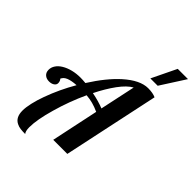

<svg xmlns="http://www.w3.org/2000/svg" viewBox="-309 -1137 1389 1389"><g transform="rotate(45 385.0 -443.0)"><path d="M665 -1000H770L648.9 -811H573.7ZM131.3 99.6Q84 76.7 84 7.8Q84 -25.4 94.5 -71.8Q105 -118.2 124.5 -171.9Q167.5 -290 231 -398.9Q181.2 -396 152.1 -384Q123 -372.1 113.8 -347.2Q118.2 -347.2 122.6 -336.9Q127 -326.7 127 -315.9Q127 -298.3 110.8 -287.6Q94.7 -276.9 70.8 -276.9Q43.9 -276.9 26.9 -291.5Q8.8 -306.6 8.8 -335Q8.8 -359.9 23.9 -382.6Q39.1 -405.3 66.9 -421.9Q95.2 -439 132.6 -448.5Q169.9 -458 212.9 -458Q233.9 -458 265.1 -455.1Q349.1 -587.4 433.1 -662.6Q530.8 -750 612.8 -750Q661.6 -750 691.9 -735.8L535.2 0H391.1L467.8 -362.8Q431.6 -379.4 400.1 -387.7Q368.7 -396 334 -398.9Q277.3 -276.4 241.2 -148.4Q204.1 -20 204.1 58.1Q204.1 96.7 217.8 113.8Q190.4 113.8 169.9 111.3Q149.4 108.9 131.3 99.6ZM535.2 -679.2Q491.7 -655.8 443.8 -590.8Q397 -526.4 355 -441.9Q423.3 -428.7 477.1 -407.2Z"/></g></svg>

Font: Pattaya
Style: Regular
Weight: 400
Designer: Pablo Impallari / Thai characters Designed by Thanarat Vachiruckul and Suppakit Chalermlarp
Foundry: Pablo Impallari
Version: Version 2.001